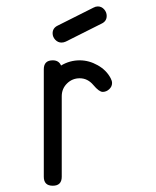

<svg xmlns="http://www.w3.org/2000/svg" viewBox="-20 -592 496 612"><path d="M320.1 -541.3Q320.1 -524.4 304 -516.8L189.9 -459.5Q182.9 -456.3 176 -456.3Q164.6 -456.3 156.1 -465.3Q147.7 -474.4 147.7 -485.8Q147.7 -502.7 164.1 -510.5L277.8 -567.6Q284.9 -571.5 291.7 -571.5Q303.7 -571.5 311.9 -562.3Q320.1 -553 320.1 -541.3ZM337.2 -327.4Q337.2 -315.9 328 -307.5Q318.8 -299.1 307.4 -299.1Q295.9 -299.1 277.7 -320.8Q259.5 -342.5 234.1 -342.5Q210.4 -342.5 193.6 -325.9Q176.8 -309.3 176.8 -285.2V-28.6Q176.8 0 148.2 0Q119.6 0 119.6 -28.6V-371.1Q119.6 -399.7 148.2 -399.7Q167.7 -399.7 174.6 -383.1Q202.1 -399.7 234.1 -399.7Q263.7 -399.7 291.5 -384Q319.3 -368.4 332.8 -342.5Q337.2 -334.2 337.2 -327.4Z"/></svg>

Font: EnergyBar
Style: Regular
Weight: 400
Italic angle: -10°
Version: 1.0 2000-03-28